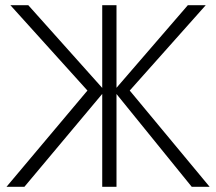

<svg xmlns="http://www.w3.org/2000/svg" viewBox="-20 -720 833 740"><path d="M89 -700H20L317 -371L5 0H74L384 -370ZM374 -700V0H429V-700ZM704 -700 419 -370 719 0H788L480 -371L773 -700Z"/></svg>

Font: Jost Light
Style: Regular
Weight: 300
Version: Version 3.710